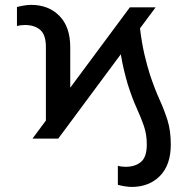

<svg xmlns="http://www.w3.org/2000/svg" viewBox="-20 -558 756 773"><path d="M214.5 0H110.8L164.8 -72.8V-367.9Q164.8 -418 141.9 -437.7Q119 -457.4 79.5 -457.4Q73.2 -457.4 64.5 -456.3Q55.8 -455.3 48.3 -453.1V-529.8Q60 -533 76.2 -535.7Q92.3 -538.4 105.1 -538.4Q175.4 -538.4 219.1 -494.1Q262.8 -449.9 262.8 -367.9V-204.9L502.8 -528.4H606.5L543.7 -443.9Q550.8 -384.9 561.4 -339.3Q572.1 -293.7 583.8 -257.1Q603 -199.6 622.3 -157.1Q641.7 -114.7 654.7 -73Q667.6 -31.2 667.6 24.1Q667.6 106.2 623.9 150.4Q580.3 194.6 509.9 194.6Q498.2 194.6 481.7 191.9Q465.2 189.3 454.5 186.1V109.4Q460.9 111.5 470.2 112.6Q479.4 113.6 485.8 113.6Q524.1 113.6 547.6 93.9Q571 74.2 571 24.1Q571 -17 559.3 -51Q547.6 -84.9 529.8 -123.8Q512.1 -162.6 494.3 -218.8Q486.9 -244 479.6 -273.8Q472.3 -303.6 466.3 -339.5Z"/></svg>

Font: Interface
Style: Regular
Weight: 400
Designer: Rasmus Andersson
Foundry: rsms
Version: Version 1.8